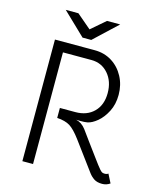

<svg xmlns="http://www.w3.org/2000/svg" viewBox="-125 -945 874 1043"><g transform="rotate(15 311.5 -424.0)"><path d="M593 -7Q573 7 549 7Q520 7 503 -4.5Q486 -16 474 -32L355 -193Q320 -240 293.5 -256.5Q267 -273 221 -276V-332H308Q373 -332 412 -371Q451 -410 451 -477Q451 -543 414 -585.5Q377 -628 319 -628H159V0H99V-684H323Q377 -684 419.5 -657.5Q462 -631 486.5 -585Q511 -539 511 -483Q511 -430 490 -389Q469 -348 440 -324Q411 -300 386 -295Q369 -292 346.5 -292.5Q324 -293 323 -293Q355 -286 378 -256L418 -201Q436 -177 472.5 -127Q509 -77 520 -65Q527 -57 532.5 -53.5Q538 -50 548 -50Q561 -50 568 -56ZM185 -855 266 -786 346 -855H420L290 -733H241L114 -855Z"/></g></svg>

Font: Bellota Text
Style: Regular
Weight: 400
Designer: Kemie Guaida
Foundry: Kemie Guaida
Version: Version 4.001